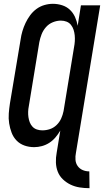

<svg xmlns="http://www.w3.org/2000/svg" viewBox="-20 -763 545 1006"><path d="M449 223Q422 223 397 219Q372 215 350 204.5Q328 194 310 177Q292 160 283 137.5Q274 115 273 89Q272 63 277 37L296 -79Q285 -60 270.5 -43Q256 -26 238 -14.5Q220 -3 199.5 2.5Q179 8 159 8Q132 8 108 -0.5Q84 -9 67 -26.5Q50 -44 41 -67.5Q32 -91 28 -116.5Q24 -142 26 -168.5Q28 -195 32 -221L88 -556Q91 -578 97.5 -600Q104 -622 114 -643Q124 -664 138 -683Q152 -702 171 -716Q190 -730 212.5 -736.5Q235 -743 257 -743Q282 -743 305.5 -735.5Q329 -728 346 -712Q363 -696 373 -674Q383 -652 387 -628L404 -735H505L378 37Q374 56 375.5 74.5Q377 93 387 107Q397 121 413 128Q429 135 448 135ZM202 -80Q222 -80 241.5 -86.5Q261 -93 276.5 -108Q292 -123 300.5 -142Q309 -161 313 -181L368 -516Q371 -531 372 -547Q373 -563 371.5 -578Q370 -593 365.5 -607Q361 -621 352 -632.5Q343 -644 329 -649.5Q315 -655 299 -655Q278 -655 257 -646.5Q236 -638 221 -621Q206 -604 198 -583.5Q190 -563 186 -542L131 -207Q128 -192 127.5 -177.5Q127 -163 129 -149Q131 -135 136 -122Q141 -109 150.5 -99Q160 -89 173.5 -84.5Q187 -80 202 -80Z"/></svg>

Font: Iosevka Term Curly Semibold
Style: Italic
Weight: 600
Italic angle: -9°
Designer: Belleve Invis
Foundry: Belleve Invis
Version: Version 32.3.0